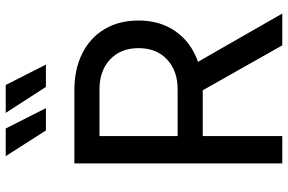

<svg xmlns="http://www.w3.org/2000/svg" viewBox="-192 -840 1031 688"><g transform="rotate(-90 324.0 -495.5)"><path d="M83 -745H346Q420 -745 476.5 -717Q533 -689 564 -637Q595 -585 595 -515Q595 -437 555.5 -381.5Q516 -326 447 -302L620 0H506L345 -285H181V0H83ZM349 -375Q415 -375 455.5 -413Q496 -451 496 -515Q496 -579 455.5 -617Q415 -655 349 -655H181V-375ZM264 -991H364L437 -847H357ZM208 -991 281 -847H201L109 -991Z"/></g></svg>

Font: Evergrow Sans 
Style: Medium
Weight: 500
Foundry: 10Web
Version: Version 1.000